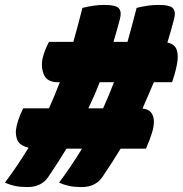

<svg xmlns="http://www.w3.org/2000/svg" viewBox="-76 -740 742 780"><path d="M18 -300H123Q146 -351 167 -406H159Q115 -406 102 -437.5Q89 -469 98 -507Q106 -538 123 -570H222Q231 -603 240.5 -637.5Q250 -672 259 -708Q284 -714 305 -717Q326 -720 348 -720Q396 -720 407.5 -705.5Q419 -691 411 -662Q405 -639 398.5 -616Q392 -593 385 -570H442Q451 -603 460.5 -637.5Q470 -672 479 -708Q504 -714 525 -717Q546 -720 568 -720Q616 -720 627.5 -705.5Q639 -691 631 -662Q625 -638 618 -614.5Q611 -591 604 -567Q626 -563 636 -549Q645 -537 646 -512Q647 -487 633 -437Q629 -423 623 -406H549Q538 -380 526.5 -353.5Q515 -327 503 -299Q534 -296 544 -272.5Q554 -249 545 -213Q539 -191 531.5 -171.5Q524 -152 517 -136H414Q380 -80 340 -21Q312 20 255 20Q227 20 205.5 15.5Q184 11 164 2Q215 -67 257 -136H194Q160 -80 120 -21Q92 20 35 20Q7 20 -14.5 15.5Q-36 11 -56 2Q-3 -69 40 -140Q24 -144 14 -150Q4 -156 -1 -163Q-10 -175 -11.5 -199.5Q-13 -224 6 -273Q12 -288 18 -300ZM283 -300H343Q366 -351 387 -406H329Q319 -380 307.5 -353.5Q296 -327 283 -300Z"/></svg>

Font: Recursive Mn Csl St XBk
Style: Italic
Weight: 1000
Italic angle: -15°
Monospace: yes
Version: Version 1.079;hotconv 1.0.112;makeotfexe 2.5.65598; ttfautoh